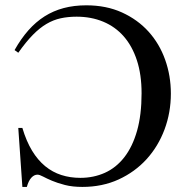

<svg xmlns="http://www.w3.org/2000/svg" viewBox="-20 -698 708 733"><path d="M632.3 -340.8Q632.3 -268.6 608.2 -203.9Q584 -139.2 539.6 -90.3Q495.1 -41.5 432.9 -12.9Q370.6 15.6 294.4 15.6Q256.8 15.6 228.3 8.3Q199.7 1 179 -7.8Q158.2 -16.6 144.5 -23.9Q130.9 -31.2 123 -31.2Q110.4 -31.2 99.6 -19.5Q88.9 -7.8 82.5 15.6H65.4L49.8 -209.5H65.4Q80.6 -158.7 102.5 -122.6Q124.5 -86.4 152.6 -63.5Q180.7 -40.5 214.4 -29.8Q248 -19 286.6 -19Q337.4 -19 380.4 -38.3Q423.3 -57.6 454.6 -97.7Q485.8 -137.7 503.2 -198.5Q520.5 -259.3 520.5 -341.8Q520.5 -413.1 502.7 -467.5Q484.9 -522 452.4 -559.1Q419.9 -596.2 374 -615.2Q328.1 -634.3 272.5 -634.3Q239.7 -634.3 211.7 -628.2Q183.6 -622.1 157.5 -606.7Q131.3 -591.3 105.2 -564.7Q79.1 -538.1 49.8 -496.6L35.6 -506.8Q60.1 -550.3 88.4 -582.3Q116.7 -614.3 150.1 -635.5Q183.6 -656.7 223.1 -667.2Q262.7 -677.7 309.6 -677.7Q385.7 -677.7 445.8 -650.4Q505.9 -623 547.4 -576.9Q588.9 -530.8 610.6 -469.7Q632.3 -408.7 632.3 -340.8Z"/></svg>

Font: Doulos SIL
Style: Regular
Weight: 400
Designer: Walt Agee, Victor Gaultney, Peter Martin, Debbi Hosken
Foundry: SIL International
Version: Version 4.110; 2011; Maintenance release